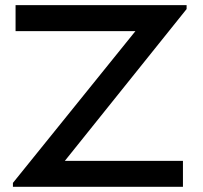

<svg xmlns="http://www.w3.org/2000/svg" viewBox="-20 -720 784 740"><path d="M40 -600.1V-700.2H699.2V-685.1L230 -100.1H685.1V0H29.8V-15.1L502 -600.1Z"/></svg>

Font: Copperplate Sans CC Heavy
Style: Regular
Weight: 400
Designer: indestructible type*
Foundry: Cowboy Collective
Version: Version 1.000